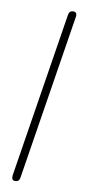

<svg xmlns="http://www.w3.org/2000/svg" viewBox="-99 -749 442 972"><g transform="rotate(10 122.0 -262.5)"><path d="M54 186Q44 186 40 179.5Q36 173 37 161L172 -690Q174 -701 180 -706Q186 -711 196 -711Q206 -711 210.5 -704.5Q215 -698 213 -686L78 165Q75 186 54 186Z"/></g></svg>

Font: Nunito ExtraLight ExtraLight
Style: Italic
Weight: 250
Italic angle: -9°
Version: Version 3.602